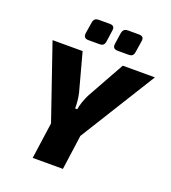

<svg xmlns="http://www.w3.org/2000/svg" viewBox="-158 -1012 1006 1128"><g transform="rotate(20 345.0 -447.5)"><path d="M248 -762H317C339 -762 348 -771 351 -793L361 -864C364 -885 356 -895 332 -895H267C243 -895 233 -886 230 -862L219 -794C217 -773 226 -762 248 -762ZM431 -762H499C521 -762 530 -771 533 -794L544 -864C547 -885 538 -895 515 -895H448C426 -895 416 -886 412 -863L402 -794C399 -773 409 -762 431 -762ZM690 -690H489L357 -453C342 -422 329 -385 325 -358H312C312 -388 310 -417 302 -453L238 -690H50L209 -227L177 0H366L396 -217Z"/></g></svg>

Font: Exo 2 Extra Bold
Style: Italic
Weight: 800
Italic angle: -8°
Designer: Natanael Gama
Version: Version 1.001;PS 001.001;hotconv 1.0.88;makeotf.lib2.5.64775